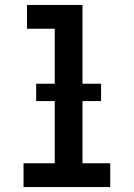

<svg xmlns="http://www.w3.org/2000/svg" viewBox="-20 -755 540 775"><path d="M75 0V-96H201V-639H89V-735H313V-96H425V0ZM388 -347H126V-417H388Z"/></svg>

Font: Iosevka Term
Style: Bold
Weight: 700
Monospace: yes
Designer: Belleve Invis
Foundry: Belleve Invis
Version: Version 30.0.1